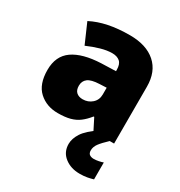

<svg xmlns="http://www.w3.org/2000/svg" viewBox="-186 -692 996 1062"><g transform="rotate(30 311.5 -161.5)"><path d="M336 -563Q441 -563 500 -511Q559 -459 559 -363V0H427L390 -73H386Q363 -44 338.5 -25.5Q314 -7 282 1.5Q250 10 204 10Q132 10 84 -34Q36 -78 36 -169Q36 -258 97.5 -301Q159 -344 276 -349L368 -352V-360Q368 -397 350 -412.5Q332 -428 301 -428Q268 -428 228 -416.5Q188 -405 147 -387L92 -513Q140 -538 200.5 -550.5Q261 -563 336 -563ZM325 -245Q273 -243 251.5 -226.5Q230 -210 230 -180Q230 -152 245 -138.5Q260 -125 285 -125Q320 -125 344.5 -147Q369 -169 369 -204V-247ZM466 97Q466 115 476.5 122.5Q487 130 504 130Q517 130 534.5 126.5Q552 123 562 119V227Q546 232 525 236Q504 240 477 240Q420 240 381 209.5Q342 179 342 127Q342 93 365.5 56.5Q389 20 456 -25L531 0Q497 32 481.5 53Q466 74 466 97Z"/></g></svg>

Font: Noto Sans Gujarati UI Black
Style: Regular
Weight: 900
Designer: Jelle Bosma - Monotype Design Team, Universal Thirst
Foundry: Monotype Imaging Inc.
Version: Version 2.106; ttfautohint (v1.8.4.7-5d5b)